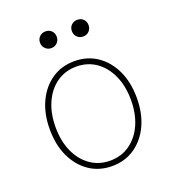

<svg xmlns="http://www.w3.org/2000/svg" viewBox="-129 -798 821 907"><g transform="rotate(-20 281.0 -345.0)"><path d="M281.2 7.8Q216.8 7.8 167.5 -25.6Q118.2 -59.1 90.3 -118.4Q62.5 -177.7 62.5 -255.9Q62.5 -334 90.3 -393.3Q118.2 -452.6 167.5 -486.1Q216.8 -519.5 281.2 -519.5Q345.7 -519.5 395 -486.1Q444.3 -452.6 472.2 -393.3Q500 -334 500 -255.9Q500 -177.7 472.2 -118.4Q444.3 -59.1 395 -25.6Q345.7 7.8 281.2 7.8ZM281.2 -19.5Q337.4 -19.5 380.1 -49.6Q422.9 -79.6 446.8 -132.8Q470.7 -186 470.7 -255.9Q470.7 -325.7 446.8 -378.9Q422.9 -432.1 380.1 -462.2Q337.4 -492.2 281.2 -492.2Q225.1 -492.2 182.4 -462.2Q139.6 -432.1 115.7 -378.9Q91.8 -325.7 91.8 -255.9Q91.8 -186 115.7 -132.8Q139.6 -79.6 182.4 -49.6Q225.1 -19.5 281.2 -19.5ZM361.3 -614.3Q343.3 -614.3 331.3 -626.5Q319.3 -638.7 319.3 -656.2Q319.3 -674.8 331.3 -686.5Q343.3 -698.2 361.3 -698.2Q379.9 -698.2 391.6 -686.5Q403.3 -674.8 403.3 -656.2Q403.3 -638.7 391.6 -626.5Q379.9 -614.3 361.3 -614.3ZM201.2 -614.3Q183.6 -614.3 171.4 -626.5Q159.2 -638.7 159.2 -656.2Q159.2 -674.8 171.4 -686.5Q183.6 -698.2 201.2 -698.2Q219.7 -698.2 231.4 -686.5Q243.2 -674.8 243.2 -656.2Q243.2 -638.7 231.4 -626.5Q219.7 -614.3 201.2 -614.3Z"/></g></svg>

Font: Reddit Mono ExtraLight
Style: Regular
Weight: 250
Monospace: yes
Designer: Stephen Hutchings
Foundry: Reddit
Version: Version 1.014